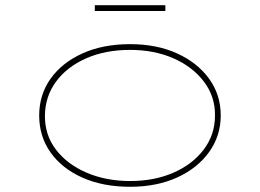

<svg xmlns="http://www.w3.org/2000/svg" viewBox="-20 -705 995 735"><path d="M478 10Q374 10 295.5 -25Q217 -60 173.5 -121.5Q130 -183 130 -263Q130 -342 173.5 -403.5Q217 -465 295.5 -500.5Q374 -536 478 -536Q580 -536 658 -500.5Q736 -465 780.5 -403.5Q825 -342 825 -263Q825 -185 780.5 -123Q736 -61 658 -25.5Q580 10 478 10ZM478 -12Q570 -12 643 -43.5Q716 -75 759.5 -132Q803 -189 803 -263Q804 -335 761 -392Q718 -449 644.5 -481.5Q571 -514 478 -514Q383 -514 309.5 -481.5Q236 -449 194.5 -392.5Q153 -336 152 -263Q151 -189 194 -132.5Q237 -76 311.5 -44Q386 -12 478 -12ZM343 -663V-685H613V-663Z"/></svg>

Font: Lexend Zetta Thin
Style: Regular
Weight: 250
Version: Version 1.007